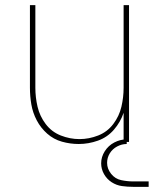

<svg xmlns="http://www.w3.org/2000/svg" viewBox="-20 -550 616 744"><path d="M285 8Q323 8 359.5 -5Q396 -18 421.5 -47.5Q447 -77 459 -113V0H480V-530H459V-210Q459 -173 450.5 -136.5Q442 -100 419 -69.5Q396 -39 360.5 -25Q325 -11 288 -11Q251 -11 215.5 -25Q180 -39 157 -69.5Q134 -100 125.5 -136.5Q117 -173 117 -210V-530H96V-210Q96 -177 101.5 -145Q107 -113 122.5 -83.5Q138 -54 163 -32Q188 -10 220 -1Q252 8 285 8ZM496 174H556V153H496Q473 153 449.5 148Q426 143 410.5 123.5Q395 104 395 81Q395 61 405.5 44Q416 27 434 17.5Q452 8 471 8V-10Q446 -10 423 2Q400 14 386 36Q372 58 372 83Q372 105 383 124.5Q394 144 412.5 156Q431 168 452.5 171Q474 174 496 174Z"/></svg>

Font: Iosevka Sparkle Thin
Style: Regular
Weight: 100
Designer: Belleve Invis
Foundry: Belleve Invis
Version: Version 4.5.0; ttfautohint (v1.8.3)